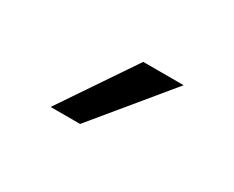

<svg xmlns="http://www.w3.org/2000/svg" viewBox="-51 -940 702 576"><g transform="rotate(30 300.0 -652.0)"><path d="M457 -780H317L144 -524H246Z"/></g></svg>

Font: CommitMono
Style: 500Regular
Weight: 500
Monospace: yes
Designer: Eigil Nikolajsen
Foundry: Eigil Nikolajsen
Version: Version 1.143